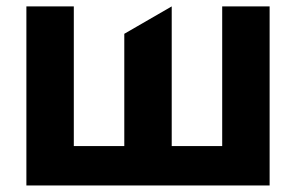

<svg xmlns="http://www.w3.org/2000/svg" viewBox="-20 -565 899 585"><path d="M801.5 0V-545.5H657V-120H503.2V-545.5L358.7 -462V-120H204.9V-545.5H60.4V0Z"/></svg>

Font: Inter-Hewn
Style: Bold
Weight: 700
Designer: Rasmus Andersson
Foundry: rsms
Version: Version 3.012;git-f93a4a705